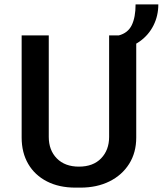

<svg xmlns="http://www.w3.org/2000/svg" viewBox="-20 -848 744 878"><path d="M325 10Q250 10 194.5 -18.5Q139 -47 109 -98.5Q79 -150 79 -219V-686H203V-222Q203 -161 240 -123.5Q277 -86 341 -86Q406 -86 442.5 -124Q479 -162 479 -222V-686H603V-219Q603 -150 570.5 -98.5Q538 -47 480.5 -18.5Q423 10 348 10ZM523 -621V-686Q565 -697 582.5 -733Q600 -769 600 -828H704Q704 -776 682 -732Q660 -688 619.5 -659Q579 -630 523 -621Z"/></svg>

Font: Chivo Medium Medium
Style: Regular
Weight: 500
Version: Version 2.002